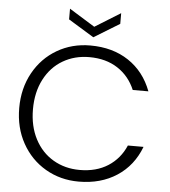

<svg xmlns="http://www.w3.org/2000/svg" viewBox="-59 -943 889 1002"><g transform="rotate(5 385.5 -441.5)"><path d="M535 -833 401 -751 267 -833V-889L401 -806L535 -889ZM48 -350Q48 -453 93 -534.5Q138 -616 216 -661.5Q294 -707 390 -707Q507 -707 590.5 -651.5Q674 -596 712 -495H630Q600 -566 538.5 -606Q477 -646 390 -646Q313 -646 251.5 -610Q190 -574 155 -506.5Q120 -439 120 -350Q120 -261 155 -194Q190 -127 251.5 -91Q313 -55 390 -55Q477 -55 538.5 -94.5Q600 -134 630 -204H712Q674 -104 590 -49Q506 6 390 6Q294 6 216 -39.5Q138 -85 93 -166Q48 -247 48 -350Z"/></g></svg>

Font: Fz Poppins Light
Style: Regular
Weight: 300
Designer: Ninad Kale (Devanagari), Jonny Pinhorn (Latin)
Foundry: Indian Type Foundry
Version: Vit hóa bi Vntype.Com & FontZin.Com